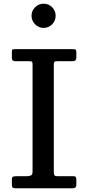

<svg xmlns="http://www.w3.org/2000/svg" viewBox="-20 -1015 476 1035"><path d="M270 -666V-87Q270 -74 274.2 -69.5Q278.5 -65 290 -65H378.5Q391.5 -65 391.5 -48.5V-17.5Q391.5 0 370.5 0H64.5Q53 0 48.5 -3.5Q44 -7 44 -17.5V-49.5Q44 -58.5 48.5 -61.8Q53 -65 67.5 -65H123Q136 -65 145.8 -68.8Q155.5 -72.5 155.5 -89.5V-667Q155.5 -677.5 153.2 -681.2Q151 -685 139.5 -685H62.5Q44 -685 44 -701.5V-735Q44 -745.5 47.2 -747.8Q50.5 -750 60.5 -750H372Q384.5 -750 388 -747Q391.5 -744 391.5 -731.5V-707Q391.5 -693 385.8 -689Q380 -685 369.5 -685H290Q277 -685 273.5 -682Q270 -679 270 -666ZM215 -864.5Q188.5 -864.5 169.2 -884Q150 -903.5 150 -930Q150 -957 169.2 -976Q188.5 -995 215 -995Q242 -995 261 -976Q280 -957 280 -930Q280 -903.5 261 -884Q242 -864.5 215 -864.5Z"/></svg>

Font: Besley Medium
Style: Regular
Weight: 500
Designer: Owen Earl
Foundry: indestructible type*
Version: Version 2.001; ttfautohint (v1.8.3)